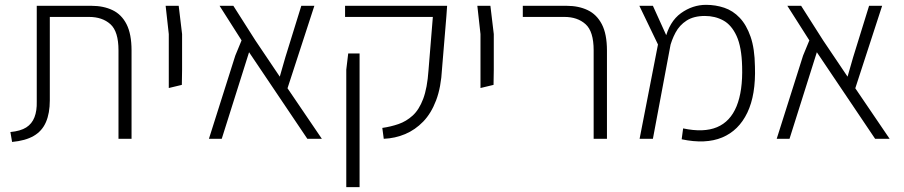

<svg xmlns="http://www.w3.org/2000/svg" viewBox="-20 -574 3737 794"><path d="M30 13 23 -28Q65 -32 88.5 -47Q112 -62 122.5 -89Q133 -116 132 -154V-550H358Q408 -550 445.5 -532Q483 -514 503.5 -473.5Q524 -433 524 -365V0H470V-366Q470 -444 436.5 -474Q403 -504 348 -504H186V-159Q186 -106 170 -69Q154 -32 119.5 -12Q85 8 30 13Z M678 -210V-286V-433L665 -550H719L733 -433V-286L732 -223Z M1311 0H1251L1010 -358L897 0H844L953 -344L979 -407L888 -550H945L1036 -407L1137 -257L1160 -337L1226 -550H1280L1169 -209Z M1567 0 1561 -45Q1596 -50 1628 -61Q1660 -72 1686.5 -96Q1713 -120 1730 -165Q1747 -210 1752 -283L1770 -504H1407V-550H1829L1826 -507L1808 -290Q1804 -213 1783.5 -159Q1763 -105 1730 -71Q1697 -37 1655.5 -19.5Q1614 -2 1567 0ZM1412 200V-286L1420 -353H1467V-286V200Z M1967 -210V-286V-433L1954 -550H2008L2022 -433V-286L2021 -223Z M2435 0V-366Q2435 -444 2401.5 -474Q2368 -504 2314 -504H2142V-550H2323Q2373 -550 2410.5 -532Q2448 -514 2469 -473.5Q2490 -433 2490 -365V0Z M2799 2 2805 -43Q2890 -25 2945 -48Q3000 -71 3026 -134.5Q3052 -198 3049 -299Q3047 -380 3026 -425.5Q3005 -471 2971 -489.5Q2937 -508 2895 -508Q2849 -508 2819.5 -489Q2790 -470 2773.5 -439Q2757 -408 2749 -374L2730 -410Q2748 -485 2796 -519.5Q2844 -554 2900 -554Q2939 -554 2975 -542Q3011 -530 3039 -500.5Q3067 -471 3084 -422Q3101 -373 3102 -299Q3106 -182 3070.5 -108Q3035 -34 2966.5 -5.5Q2898 23 2799 2ZM2625 0 2701 -390 2624 -550H2680L2753 -389L2680 0Z M3659 0H3599L3358 -358L3245 0H3192L3301 -344L3327 -407L3236 -550H3293L3384 -407L3485 -257L3508 -337L3574 -550H3628L3517 -209Z"/></svg>

Font: Assistant ExtraLight Light
Style: Regular
Weight: 300
Version: Version 3.000